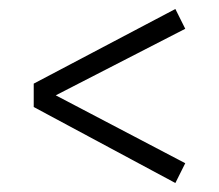

<svg xmlns="http://www.w3.org/2000/svg" viewBox="-20 -545 488 427"><path d="M392 -481 104 -333 392 -182 370 -138 55 -307V-359L370 -525Z"/></svg>

Font: Fira Sans Condensed Light
Style: Regular
Weight: 300
Width: 3
Designer: bBox Type GmbH & Carrois Corporate GbR & Edenspiekermann AG
Foundry: bBox Type GmbH & Carrois Corporate GbR & Edenspiekermann AG
Version: Version 4.301